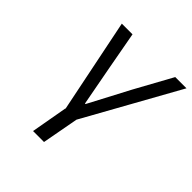

<svg xmlns="http://www.w3.org/2000/svg" viewBox="-193 -653 991 991"><g transform="rotate(45 302.5 -158.0)"><path d="M238 0 133 -516H211L248 -314L290 -90H294L412 -314L523 -516H605L318 0L281 200H201L236.5 0Z"/></g></svg>

Font: JuliaMono ExtraBold
Style: Italic
Weight: 800
Italic angle: -9°
Monospace: yes
Designer: cormullion
Foundry: corm
Version: Version 0.057; ttfautohint (v1.8.4)